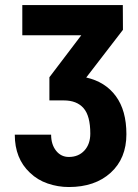

<svg xmlns="http://www.w3.org/2000/svg" viewBox="-20 -731 546 761"><path d="M302.2 -591.3H68.4V-710.9H466.8L467.3 -612.8L321.8 -423.8Q397.5 -406.7 439.2 -349.9Q481 -293 481 -199.2Q481 -103 418.7 -46.4Q356.4 10.3 252.9 10.3Q209.5 10.3 168.9 -3.7Q128.4 -17.6 98.6 -46.4Q38.6 -102.5 38.6 -197.3H182.6Q182.6 -158.7 202.1 -133.8Q221.7 -108.9 252.9 -108.9Q291 -108.9 314.5 -134.3Q337.9 -159.7 337.9 -201.7Q337.9 -272 311 -302.5Q284.2 -333 232.9 -333H175.8V-424.8Z"/></svg>

Font: Roboto Condensed
Style: Bold
Weight: 700
Designer: Google
Version: Version 2.134; 2016